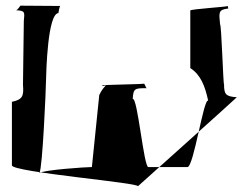

<svg xmlns="http://www.w3.org/2000/svg" viewBox="-20 -633 875 677"><path d="M22 -50C22 -26 479 12 466 24C466 24 812 -286 815 -290C776 -293 770 -300 770 -336C767 -333 761 -547 756 -547C752 -589 749 -599 785 -603L783 -612C786 -609 651 -601 651 -596V-393C688 -369 703 -329 714 -278C698 -288 663 -44 641 -44H503C487 -44 465 -291 448 -284C450 -322 456 -322 497 -322C494 -324 491 -336 488 -338C484 -336 342 -334 339 -332C340 -334 342 -327 344 -330C364 -334 347 -334 330 -298L304 -44C283 -44 135 -34 119 -23C130 -39 142 -322 142 -342C143 -384 148 -584 186 -587C186 -591 190 -609 192 -612L52 -613C50 -611 42 -597 36 -597C69 -595 67 -591 64 -559L61 -334C64 -296 61 -282 22 -274Z"/></svg>

Font: Zinc
Style: Regular
Weight: 400
Version: Version 1